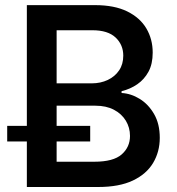

<svg xmlns="http://www.w3.org/2000/svg" viewBox="-20 -748 707 768"><path d="M87.4 0V-727.5H359.9Q437.5 -727.5 488.8 -702.4Q540 -677.2 565.4 -634.3Q590.8 -591.3 590.8 -537.6Q590.8 -492.2 574 -461.2Q557.1 -430.2 529.1 -410.9Q501 -391.6 466.3 -383.3V-376Q503.9 -374 538.8 -352.5Q573.7 -331.1 596.4 -291.7Q619.1 -252.4 619.1 -196.8Q619.1 -141.1 592.5 -96.4Q565.9 -51.8 511.5 -25.9Q457 0 372.6 0ZM206.5 -101.1H357.4Q433.6 -101.1 466.8 -130.4Q500 -159.7 500 -204.1Q500 -237.8 483.2 -265.4Q466.3 -293 435.5 -309.1Q404.8 -325.2 361.8 -325.2H206.5ZM206.5 -414.6H346.7Q382.3 -414.6 411.1 -428.2Q439.9 -441.9 456.5 -466.6Q473.1 -491.2 473.1 -525.4Q473.1 -568.8 442.4 -597.9Q411.6 -627 349.6 -627H206.5ZM8.8 -182.1V-244.6H340.8V-182.1Z"/></svg>

Font: Inter
Style: 540
Weight: 540
Designer: Rasmus Andersson
Foundry: rsms
Version: Version 4.001;git-66647c0bb